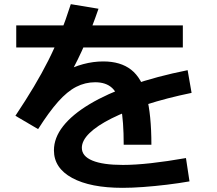

<svg xmlns="http://www.w3.org/2000/svg" viewBox="-20 -840 1040 922"><path d="M574 -145Q574 -259 561 -324.5Q548 -390 518.5 -417.5Q489 -445 437 -445Q389 -445 346 -423Q303 -401 259 -351.5Q215 -302 163 -220L54 -284Q104 -359 142.5 -423.5Q181 -488 212 -549.5Q243 -611 269 -676.5Q295 -742 320 -820L453 -798Q422 -708 388.5 -630.5Q355 -553 314 -479L289 -495Q331 -519 379.5 -532Q428 -545 476 -545Q559 -545 610 -505Q661 -465 684 -377Q707 -289 707 -145ZM569 62Q414 62 326.5 14.5Q239 -33 239 -118Q239 -178 283 -234Q327 -290 410.5 -340Q494 -390 612.5 -431.5Q731 -473 881 -503L900 -394Q779 -369 682 -337.5Q585 -306 516 -271.5Q447 -237 410 -201Q373 -165 373 -130Q373 -90 423.5 -69Q474 -48 570 -48Q629 -48 705.5 -56.5Q782 -65 873 -81L890 31Q839 40 781 47Q723 54 668 58Q613 62 569 62ZM58 -612V-718H858V-612Z"/></svg>

Font: M PLUS 1 Code
Style: Regular
Weight: 400
Designer: Coji Morishita
Foundry: UNDERFOREST DESIGN
Version: Version 1.005